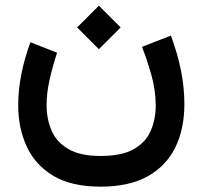

<svg xmlns="http://www.w3.org/2000/svg" viewBox="-20 -455 728 690"><path d="M335.4 -434.6 413.6 -356.4 335.4 -278.3 257.3 -356.4ZM341.8 105.5Q418.5 105.5 461.4 80.6Q504.4 55.7 522 14.4Q539.6 -26.9 539.6 -75.7Q539.6 -131.3 523.4 -187.7Q507.3 -244.1 490.2 -286.6L594.2 -327.1Q619.1 -259.8 630.9 -199.2Q642.6 -138.7 642.6 -80.6Q642.6 8.3 609.9 75Q577.1 141.6 510.5 178.7Q443.8 215.8 341.8 215.8Q236.3 215.8 171.1 176.5Q106 137.2 75.7 70.8Q45.4 4.4 45.4 -76.7Q45.4 -131.3 56.9 -189.2Q68.4 -247.1 89.4 -303.2L185.1 -265.6Q169.4 -217.8 158.4 -169.4Q147.5 -121.1 147.5 -77.6Q147.5 -27.3 165.3 14.2Q183.1 55.7 225.6 80.6Q268.1 105.5 341.8 105.5Z"/></svg>

Font: Vazirmatn UI Medium
Style: Regular
Weight: 500
Designer: Saber Rastikerdar
Foundry: Saber Rastikerdar
Version: Version 33.003